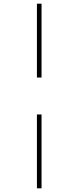

<svg xmlns="http://www.w3.org/2000/svg" viewBox="-20 -731 425 1040"><path d="M180 -311V-711H205V-311ZM180 289V-111H205V289Z"/></svg>

Font: Ysabeau Office Thin
Style: Regular
Weight: 250
Designer: Christian Thalmann (Catharsis Fonts)
Version: Version 2.001;gftools[0.9.30]; featfreeze: tnum,lnum,ss02